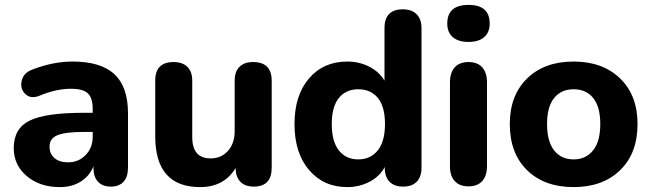

<svg xmlns="http://www.w3.org/2000/svg" viewBox="-20 -752 2654 783"><path d="M224 11Q142 11 89 -34Q36 -79 36 -148Q36 -228 100.5 -260Q165 -292 322 -292H358V-309Q358 -353 338 -371.5Q318 -390 270 -390Q209 -390 142 -362Q106 -347 83.5 -368.5Q61 -390 68.5 -422.5Q76 -455 111 -468Q196 -501 276 -501Q391 -501 446.5 -449.5Q502 -398 502 -290V-68Q502 -31 484 -11Q466 9 432 9Q398 9 379.5 -11Q361 -31 361 -68V-74Q346 -35 310 -12Q274 11 224 11ZM258 -90Q300 -90 329 -119.5Q358 -149 358 -194V-214H323Q246 -214 214 -200.5Q182 -187 182 -154Q182 -125 202 -107.5Q222 -90 258 -90Z M796 11Q613 11 613 -197V-423Q613 -499 688 -499Q724 -499 744 -479.5Q764 -460 764 -423V-193Q764 -106 839 -106Q882 -106 909.5 -136.5Q937 -167 937 -217V-423Q937 -460 956.5 -479.5Q976 -499 1012 -499Q1088 -499 1088 -423V-68Q1088 9 1015 9Q979 9 960 -11Q941 -31 941 -67Q894 11 796 11Z M1396 11Q1300 11 1240.5 -58.5Q1181 -128 1181 -246Q1181 -363 1240 -432Q1299 -501 1396 -501Q1445 -501 1486 -480Q1527 -459 1548 -423V-637Q1548 -714 1623 -714Q1659 -714 1679 -694Q1699 -674 1699 -637V-68Q1699 -31 1679.5 -11Q1660 9 1624 9Q1588 9 1568.5 -11Q1549 -31 1549 -68V-71Q1529 -33 1487.5 -11Q1446 11 1396 11ZM1441 -388Q1391 -388 1362 -352.5Q1333 -317 1333 -246Q1333 -175 1362 -138.5Q1391 -102 1441 -102Q1491 -102 1520.5 -138.5Q1550 -175 1550 -246Q1550 -317 1521 -352.5Q1492 -388 1441 -388Z M1891 -581Q1849 -581 1826.5 -600.5Q1804 -620 1804 -656Q1804 -732 1891 -732Q1977 -732 1977 -656Q1977 -620 1954.5 -600.5Q1932 -581 1891 -581ZM1891 8Q1854 8 1834.5 -13.5Q1815 -35 1815 -74V-416Q1815 -456 1834.5 -477.5Q1854 -499 1891 -499Q1927 -499 1946.5 -477.5Q1966 -456 1966 -416V-74Q1966 -35 1946.5 -13.5Q1927 8 1891 8Z M2059 -246Q2059 -363 2129.5 -432Q2200 -501 2319 -501Q2438 -501 2509 -432Q2580 -363 2580 -246Q2580 -127 2509 -58Q2438 11 2319 11Q2200 11 2129.5 -58Q2059 -127 2059 -246ZM2319 -388Q2269 -388 2240 -352.5Q2211 -317 2211 -246Q2211 -175 2240 -138.5Q2269 -102 2319 -102Q2369 -102 2398.5 -138.5Q2428 -175 2428 -246Q2428 -317 2399 -352.5Q2370 -388 2319 -388Z"/></svg>

Font: Nunito ExtraBold
Style: Regular
Weight: 800
Designer: Vernon Adams
Foundry: Vernon Adams
Version: Version 3.602